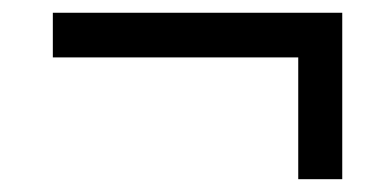

<svg xmlns="http://www.w3.org/2000/svg" viewBox="-20 -407 591 298"><path d="M511.2 -387.2V-128.9H442.9V-317.9H62V-387.2Z"/></svg>

Font: OpenSans-Italic
Style: Italic
Weight: 400
Italic angle: -12°
Foundry: Ascender Corporation
Version: Version 1.10